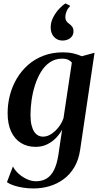

<svg xmlns="http://www.w3.org/2000/svg" viewBox="-20 -837 582 1108"><path d="M442.5 27.5Q434 86 408.8 128.2Q383.5 170.5 346.5 197.5Q309.5 224.5 265.2 237.5Q221 250.5 174 250.5Q142.5 250.5 113.5 246Q84.5 241.5 60.2 233.5Q36 225.5 20 214.5L54.5 123.5Q65.5 145.5 87 165Q108.5 184.5 135 196.8Q161.5 209 188 209Q223.5 209 249.5 193Q275.5 177 292.2 143Q309 109 317 56L338.5 -89Q325 -63.5 303 -40.8Q281 -18 251.5 -3.8Q222 10.5 185.5 10.5Q137 10.5 100.8 -12Q64.5 -34.5 44.2 -78Q24 -121.5 24 -184.5Q24 -237 37.2 -288Q50.5 -339 76.8 -383.5Q103 -428 141.5 -462Q180 -496 230.8 -515.5Q281.5 -535 344.5 -535Q377 -535 404 -528.5Q431 -522 452 -512.5L525.5 -532.5ZM394.5 -475.5Q387.5 -485.5 373.8 -492Q360 -498.5 339 -498.5Q299 -498.5 268.5 -478Q238 -457.5 216.8 -422.8Q195.5 -388 182 -345.5Q168.5 -303 162.2 -258.5Q156 -214 156 -174.5Q156 -140.5 161.5 -116.8Q167 -93 176.8 -77.8Q186.5 -62.5 199.8 -55.5Q213 -48.5 228.5 -48.5Q253 -48.5 276.5 -64Q300 -79.5 318.8 -104Q337.5 -128.5 346.5 -155.5ZM340.5 -603Q311 -603 291.8 -623.8Q272.5 -644.5 272.5 -678.5Q272.5 -710 287.8 -738.5Q303 -767 323 -787.8Q343 -808.5 357 -817H358L383.5 -804.5V-800Q371 -788.5 364 -771.2Q357 -754 357 -739.5Q357 -725.5 362.2 -716.8Q367.5 -708 380 -699Q390 -692 397 -682Q404 -672 404 -656.5Q404 -638.5 394.5 -626.5Q385 -614.5 371 -608.8Q357 -603 343.5 -603Z"/></svg>

Font: Merriweather 96pt SemiBold
Style: Italic
Weight: 600
Italic angle: -7.8°
Version: Version 2.101